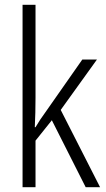

<svg xmlns="http://www.w3.org/2000/svg" viewBox="-20 -873 441 800"><path d="M128 -466V-853H74V-93H128V-287L196 -372L337 -93H397L233 -415L384 -625H323L169 -405C154 -385 141 -365 128 -343H125C127 -384 128 -423 128 -466Z"/></svg>

Font: Noto Sans Telugu UI Condensed Light
Style: Regular
Weight: 300
Width: 3
Designer: Jelle Bosma - Monotype Design Team
Foundry: Monotype Imaging Inc.
Version: Version 2.005